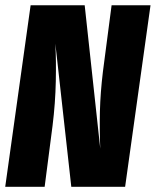

<svg xmlns="http://www.w3.org/2000/svg" viewBox="-20 -715 596 735"><path d="M556.2 -694.8 459 0H252.9L191.9 -547.9Q195.3 -487.3 193.6 -403.6Q191.9 -319.8 181.2 -233.9L150.9 0H0L97.2 -694.8H304.2L363.8 -146Q360.8 -218.3 362.5 -289.6Q364.3 -360.8 374 -440.9L407.2 -694.8Z"/></svg>

Font: Fira Sans Compressed ExtraBold
Style: Italic
Weight: 800
Width: 3
Italic angle: -8°
Designer: Carrois Corporate & Edenspiekermann AG
Foundry: Carrois Corporate GbR & Edenspiekermann AG
Version: Version 4.203;PS 004.203;hotconv 1.0.88;makeotf.lib2.5.64775